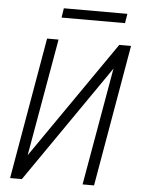

<svg xmlns="http://www.w3.org/2000/svg" viewBox="-58 -915 704 960"><g transform="rotate(5 293.5 -434.5)"><path d="M515.1 -710.9H574.2L450.7 0H393.1L496.6 -590.3L88.4 0H29.3L152.8 -710.9H210.4L106.9 -121.6ZM534.2 -821.8H215.8L223.1 -869.1H542Z"/></g></svg>

Font: Roboto Mono Light
Style: Italic
Weight: 300
Designer: Google
Version: Version 2.000985; 2015; ttfautohint (v1.3)